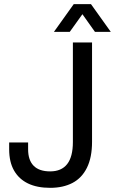

<svg xmlns="http://www.w3.org/2000/svg" viewBox="-20 -890 552 922"><path d="M221 12Q158 12 114.5 -9Q71 -30 47.5 -71Q24 -112 24 -173V-206H115V-173Q115 -121 141.5 -94Q168 -67 221 -67Q275 -67 302.5 -102Q330 -137 330 -208V-686H422V-209Q422 -134 397.5 -84.5Q373 -35 328 -11.5Q283 12 221 12ZM239 -737 334 -870H417L512 -737H436L355 -851L396 -850L315 -737Z"/></svg>

Font: Archivo SemiCondensed
Style: Regular
Weight: 400
Width: 4
Designer: Hector Gatti
Foundry: Omnibus-Type
Version: Version 2.001